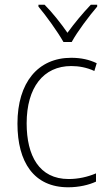

<svg xmlns="http://www.w3.org/2000/svg" viewBox="-20 -784 457 814"><path d="M249 -606H284C308 -650 357 -715 392 -756V-764H365C329 -726 295 -685 266 -645C239 -684 202 -731 169 -764H143V-756C175 -718 224 -650 249 -606ZM269 10C315 10 357 0 387 -14V-49C352 -34 312 -25 271 -25C146 -25 93 -124 93 -261C93 -413 164 -504 282 -504C314 -504 348 -498 380 -483L390 -516C359 -531 324 -539 282 -539C141 -539 54 -434 54 -260C54 -96 124 10 269 10Z"/></svg>

Font: Noto Sans Devanagari UI SemiCondensed ExtraLight
Style: Regular
Weight: 200
Width: 4
Designer: Jelle Bosma - Monotype Design Team
Foundry: Monotype Imaging Inc.
Version: Version 2.004